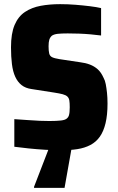

<svg xmlns="http://www.w3.org/2000/svg" viewBox="-20 -716 570 925"><path d="M273 8Q238 8 197 5.5Q156 3 117.5 -1Q79 -5 49 -9V-142Q83 -140 114 -137.5Q145 -135 172 -134Q199 -133 218 -133Q253 -133 274 -135.5Q295 -138 303 -146Q309 -151 311.5 -158.5Q314 -166 315 -176.5Q316 -187 316 -199Q316 -220 314 -232Q312 -244 304.5 -251Q297 -258 282 -262Q267 -266 241 -270L132 -287Q103 -291 84 -306Q65 -321 53.5 -346Q42 -371 37.5 -407Q33 -443 33 -488Q33 -555 50.5 -596Q68 -637 100.5 -658.5Q133 -680 176 -688Q219 -696 270 -696Q307 -696 344 -693Q381 -690 413.5 -686Q446 -682 467 -677V-545Q444 -548 416.5 -550.5Q389 -553 360.5 -554Q332 -555 306 -555Q276 -555 258 -553Q240 -551 230 -544Q221 -536 217.5 -524.5Q214 -513 214 -493Q214 -471 217 -458.5Q220 -446 231 -440.5Q242 -435 267 -431L367 -416Q392 -413 413 -405Q434 -397 450.5 -382.5Q467 -368 479 -341Q486 -329 489.5 -310.5Q493 -292 495.5 -269Q498 -246 498 -217Q498 -162 488.5 -122.5Q479 -83 461 -57.5Q443 -32 415.5 -17.5Q388 -3 352.5 2.5Q317 8 273 8ZM144 189V184L220 -13H326V-8L291 189Z"/></svg>

Font: Saira SemiCondensed ExtraBold
Style: Regular
Weight: 800
Width: 4
Designer: Hector Gatti with collaboration of the Omnibus-Type team
Foundry: Omnibus-Type
Version: Version 1.101